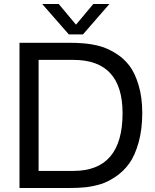

<svg xmlns="http://www.w3.org/2000/svg" viewBox="-20 -945 780 965"><path d="M321 -730Q372 -730 402 -727Q445 -723 482 -713Q519 -703 560 -678Q601 -653 629.5 -616Q658 -579 676.5 -517.5Q695 -456 695 -377Q695 -294 676.5 -228.5Q658 -163 630 -124Q602 -85 562.5 -58Q523 -31 487.5 -20Q452 -9 412 -4Q376 0 321 0H78V-730ZM174 -86H349Q596 -86 596 -376Q596 -644 349 -644H174ZM192 -925H275L362 -821L449 -925H530L397 -772H326Z"/></svg>

Font: Nacelle
Style: Regular
Weight: 400
Designer: Sora Sagano
Foundry: Sora Sagano
Version: Version 1.000;FEAKit 1.0